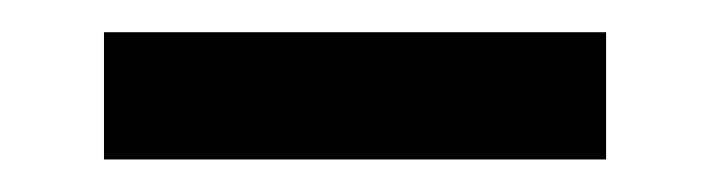

<svg xmlns="http://www.w3.org/2000/svg" viewBox="-20 -346 436 118"><path d="M43.9 -248V-326.2H352.5V-248Z"/></svg>

Font: Post No Bills Jaffna SemiBold
Style: Regular
Weight: 600
Designer: Kosala Senevirathne, Siva Puranthara, Lasantha Premarathna, Tharique Azeez
Foundry: Mooniak
Version: Version 1.220 ; ttfautohint (v1.6)